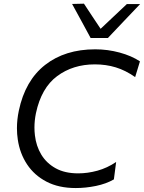

<svg xmlns="http://www.w3.org/2000/svg" viewBox="-20 -988 764 1020"><path d="M382.5 11Q292 11 227.2 -22.8Q162.5 -56.5 124 -114.5Q85.5 -172.5 74.5 -246.5Q70 -276 70 -307Q70 -352.5 80 -400Q113.5 -560 219.5 -643Q325.5 -726 486 -726Q552 -726 615.5 -708.8Q679 -691.5 723.5 -662L698 -578.5Q646.5 -614.5 594.8 -630.2Q543 -646 484 -646Q367.5 -646 283.5 -583.5Q199.5 -521 171 -387Q163 -348 163 -310.5Q163 -289.5 165.5 -269Q172 -212 199.5 -166.5Q227 -121 275.8 -94Q324.5 -67 395.5 -67Q445.5 -67 497.5 -81.2Q549.5 -95.5 597 -127.5L585 -35Q544.5 -11.5 489.8 -0.2Q435 11 382.5 11ZM461.5 -786Q437 -831.5 412.2 -877Q387.5 -922.5 363 -967L426 -968.5Q447.5 -935.5 469.8 -902Q492 -868.5 514.5 -835Q550 -868.5 584.5 -901Q619 -933.5 654 -966.5H724.5Q680.5 -920.5 638.5 -876.2Q596.5 -832 553 -786Z"/></svg>

Font: Heraclito
Style: Italic
Weight: 400
Italic angle: -12°
Designer: Kostas Bartsokas (font) & Cristiano Sobral (main changes)
Foundry: Kostas Bartsokas (font) & Cristiano Sobral (main changes)
Version: Version 1.00;July 8, 2020;FontCreator 13.0.0.2655 64-bit